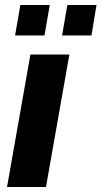

<svg xmlns="http://www.w3.org/2000/svg" viewBox="-20 -744 404 764"><path d="M8 0 101 -527H256L163 0ZM40 -603 61 -724H178L157 -603ZM227 -603 248 -724H364L344 -603Z"/></svg>

Font: Archivo SemiCondensed ExtraBold
Style: Italic
Weight: 800
Width: 4
Italic angle: -10°
Designer: Hector Gatti
Foundry: Omnibus-Type
Version: Version 2.001